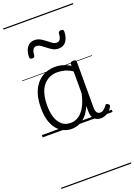

<svg xmlns="http://www.w3.org/2000/svg" viewBox="-251 -1058 1124 1606"><g transform="rotate(-20 311.0 -255.0)"><path d="M255 17Q201 17 159 -12Q117 -41 93.5 -97Q70 -153 70 -234Q70 -285 79 -328.5Q88 -372 107 -407Q126 -442 154 -467Q182 -492 218.5 -505.5Q255 -519 300 -519Q334 -519 366.5 -509Q399 -499 432 -480V-496Q432 -506 438.5 -510.5Q445 -515 459 -515Q473 -515 479 -510.5Q485 -506 485 -496V-92Q485 -71 489 -57.5Q493 -44 502 -37Q511 -30 525 -30Q536 -30 545.5 -34.5Q555 -39 565 -49Q575 -59 585 -73Q590 -80 596.5 -79.5Q603 -79 610 -73Q618 -68 619.5 -61Q621 -54 617 -48Q606 -28 590 -13.5Q574 1 555 9Q536 17 516 17Q497 17 481.5 11.5Q466 6 455 -5.5Q444 -17 438.5 -34Q433 -51 433 -72Q433 -84 432.5 -97Q432 -110 432 -122Q410 -69 380.5 -38.5Q351 -8 318.5 4.5Q286 17 255 17ZM126 -237Q126 -178 140.5 -132Q155 -86 186 -59.5Q217 -33 263 -33Q298 -33 330.5 -52.5Q363 -72 389.5 -116.5Q416 -161 432 -234V-430Q397 -453 365 -461.5Q333 -470 301 -470Q268 -470 241 -460Q214 -450 192.5 -431Q171 -412 156 -384Q141 -356 133.5 -319.5Q126 -283 126 -237ZM144 -650Q122 -650 122 -671Q124 -728 148 -758Q172 -788 212 -788Q241 -788 264 -775Q287 -762 306.5 -746Q326 -730 344.5 -717Q363 -704 383 -704Q403 -704 413.5 -721Q424 -738 425 -771Q428 -790 449 -790Q463 -790 468 -785Q473 -780 473 -768Q471 -715 448 -683.5Q425 -652 381 -652Q353 -652 330 -665Q307 -678 287 -694.5Q267 -711 248.5 -723.5Q230 -736 211 -736Q192 -736 181 -719.5Q170 -703 168 -669Q167 -659 162 -654.5Q157 -650 144 -650ZM0 449H622V459H0ZM0 -20H622V0H0ZM0 -505H622V-500H0ZM0 -969H622V-959H0Z"/></g></svg>

Font: Playwrite IT Trad Guides
Style: Regular
Weight: 400
Designer: Veronika Burian, José Scaglione
Foundry: TypeTogether
Version: Version 1.003